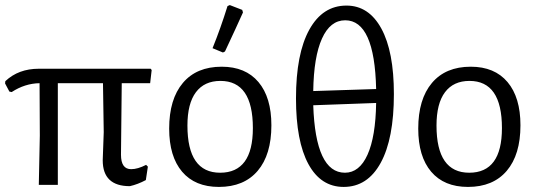

<svg xmlns="http://www.w3.org/2000/svg" viewBox="-25 -729 2112 757"><path d="M128 0 132 -194 131 -401Q73 -400 21 -366L12 -368L-5 -400L-4 -409Q48 -458 128 -458H569L573 -453L567 -401H455L452 -119Q452 -62 492 -62Q518 -62 551 -79L558 -72L550 -19Q518 -2 487 5Q380 5 380 -97L384 -208L381 -401H203V0Z M872 -705 881 -709 930 -690 933 -680Q908 -624 862 -526L854 -522L813 -539Q845 -618 872 -705ZM849 -466Q943 -466 994 -405.5Q1045 -345 1045 -235Q1045 -119 991 -55.5Q937 8 838 8Q744 8 693 -52Q642 -112 642 -222Q642 -338 696 -402Q750 -466 849 -466ZM844 -410Q781 -410 747.5 -365.5Q714 -321 714 -234Q714 -48 843 -48Q972 -48 972 -224Q972 -410 844 -410Z M1330 8Q1240 8 1191 -82Q1142 -172 1142 -341Q1142 -517 1194.5 -612Q1247 -707 1341 -707Q1429 -707 1478.5 -616.5Q1528 -526 1528 -358Q1528 -182 1476 -87Q1424 8 1330 8ZM1336 -649Q1277 -649 1244.5 -577Q1212 -505 1210 -370L1458 -378Q1452 -649 1336 -649ZM1335 -48Q1392 -48 1424 -119Q1456 -190 1458 -323L1210 -314Q1219 -48 1335 -48Z M1831 -466Q1925 -466 1976 -405.5Q2027 -345 2027 -235Q2027 -119 1973 -55.5Q1919 8 1820 8Q1726 8 1675 -52Q1624 -112 1624 -222Q1624 -338 1678 -402Q1732 -466 1831 -466ZM1826 -410Q1763 -410 1729.5 -365.5Q1696 -321 1696 -234Q1696 -48 1825 -48Q1954 -48 1954 -224Q1954 -410 1826 -410Z"/></svg>

Font: Alegreya Sans SC
Style: Regular
Weight: 400
Designer: Juan Pablo del Peral
Foundry: Huerta Tipografica
Version: Version 2.007